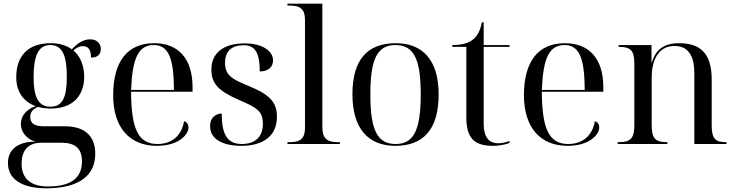

<svg xmlns="http://www.w3.org/2000/svg" viewBox="-20 -780 3983 1040"><path d="M231 240C412 240 496 168 496 53C496 -33 450 -96 331 -96H218C168 -96 144 -111 144 -146C144 -169 154 -188 186 -201C207 -195 231 -192 256 -192C377 -192 436 -265 436 -364C436 -424 416 -475 377 -507C400 -525 412 -530 429 -530C459 -530 473 -510 473 -468C510 -468 526 -487 526 -514C526 -543 507 -567 468 -567C423 -567 389 -534 369 -513C340 -534 302 -546 256 -546C130 -546 68 -476 68 -361C68 -281 109 -228 173 -205C118 -186 93 -148 93 -109C93 -69 119 -29 171 -13C71 -12 23 34 23 103C23 186 92 240 231 240ZM253 -202C189 -202 162 -252 162 -363C162 -478 188 -536 252 -536C317 -536 342 -481 342 -364C342 -251 318 -202 253 -202ZM239 230C149 230 97 189 97 107C97 19 149 -7 204 -7H312C388 -7 424 25 424 94C424 184 365 230 239 230Z M830 10C945 10 1001 -49 1001 -90C1001 -105 993 -120 977 -123C963 -42 908 0 833 0C730 0 691 -79 690 -283H1023V-307C1023 -465 944 -546 815 -546C673 -546 593 -451 593 -264C593 -91 680 10 830 10ZM922 -293H690C697 -468 731 -536 813 -536C891 -536 922 -468 922 -293Z M1287 10C1405 10 1480 -43 1480 -147C1480 -225 1444 -266 1330 -313C1241 -350 1199 -369 1199 -439C1199 -502 1233 -535 1301 -535C1360 -535 1387 -496 1387 -393C1433 -393 1459 -417 1459 -453C1459 -503 1402 -545 1306 -545C1193 -545 1125 -495 1125 -404C1125 -328 1161 -288 1276 -238C1373 -196 1404 -178 1404 -109C1404 -37 1360 0 1289 0C1208 0 1181 -57 1181 -165C1157 -165 1118 -150 1118 -96C1118 -26 1187 10 1287 10Z M1537 0H1821V-10H1808C1749 -10 1726 -33 1726 -92V-760H1537V-750H1550C1609 -750 1632 -728 1632 -672V-87C1632 -32 1609 -10 1550 -10H1537Z M2121 10C2275 10 2356 -81 2356 -269C2356 -456 2268 -546 2124 -546C1969 -546 1889 -456 1889 -269C1889 -81 1977 10 2121 10ZM2123 0C2024 0 1986 -75 1986 -269C1986 -461 2024 -536 2122 -536C2221 -536 2259 -461 2259 -269C2259 -75 2221 0 2123 0Z M2651 10C2683 10 2723 2 2740 -6V-16C2717 -8 2697 -4 2679 -4C2627 -4 2600 -39 2600 -108V-526H2740V-536H2600V-659H2590C2581 -613 2565 -582 2538 -563C2512 -544 2478 -536 2430 -536V-526H2506V-145C2506 -30 2550 10 2651 10Z M3055 10C3170 10 3226 -49 3226 -90C3226 -105 3218 -120 3202 -123C3188 -42 3133 0 3058 0C2955 0 2916 -79 2915 -283H3248V-307C3248 -465 3169 -546 3040 -546C2898 -546 2818 -451 2818 -264C2818 -91 2905 10 3055 10ZM3147 -293H2915C2922 -468 2956 -536 3038 -536C3116 -536 3147 -468 3147 -293Z M3326 0H3595V-10H3590C3529 -10 3510 -32 3510 -102V-359C3510 -445 3540 -531 3634 -531C3712 -531 3741 -471 3741 -384V0H3915V-10H3910C3853 -10 3835 -32 3835 -102V-350C3835 -487 3777 -546 3659 -546C3608 -546 3538 -535 3511 -442H3509V-536H3331V-526H3336C3397 -526 3416 -504 3416 -436V-102C3416 -32 3396 -10 3334 -10H3326Z"/></svg>

Font: Noto Serif Display
Style: Regular
Weight: 400
Designer: Monotype Design Team
Foundry: Monotype Imaging Inc.
Version: Version 2.009